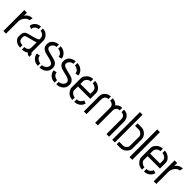

<svg xmlns="http://www.w3.org/2000/svg" viewBox="312 -2026 3368 3368"><g transform="rotate(45 1995.5 -342.0)"><path d="M41 0V-518.6H106.4V-441.4Q127 -483.4 174.8 -505.9Q204.1 -519.5 235.4 -519.5H246.1L230.5 -457Q178.7 -456.1 138.7 -398.4Q106.4 -350.6 106.4 -299.8V0Z M297.9 -121.1Q297.9 -68.4 349.6 -31.2Q393.6 -1 453.1 -1V-61.5Q374 -61.5 359.4 -115.2Q356.4 -126 356.4 -136.7V-168Q357.4 -190.4 368.2 -201.2Q382.8 -215.8 484.4 -239.3Q566.4 -258.8 593.8 -272.5V-149.4Q593.8 -68.4 512.7 -62.5Q505.9 -61.5 500 -61.5V-1Q569.3 -1 608.4 -34.2Q609.4 -35.2 610.4 -36.1Q637.7 -1 682.6 -1V-62.5Q658.2 -64.5 657.2 -94.7V-368.2Q657.2 -433.6 608.4 -479.5Q564.5 -520.5 500 -520.5V-461.9Q546.9 -461.9 575.2 -422.9Q592.8 -398.4 592.8 -367.2V-349.6Q593.8 -325.2 474.6 -294.9Q363.3 -266.6 346.7 -257.8Q298.8 -230.5 297.9 -167ZM304.7 -390.6 362.3 -368.2Q362.3 -423.8 410.2 -449.2Q430.7 -460 454.1 -460V-520.5Q387.7 -520.5 340.8 -473.6Q303.7 -436.5 304.7 -390.6Z M737.3 -136.7 798.8 -147.5Q798.8 -100.6 848.6 -71.3Q875 -56.6 900.4 -56.6V4.9Q810.5 4.9 763.7 -60.5Q737.3 -96.7 737.3 -136.7ZM742.2 -370.1Q742.2 -460 822.3 -501Q860.4 -520.5 898.4 -520.5V-460Q852.5 -460 822.3 -421.9Q803.7 -397.5 803.7 -370.1Q803.7 -335.9 852.5 -317.4Q882.8 -305.7 1004.9 -276.4Q1080.1 -258.8 1104.5 -203.1Q1114.3 -180.7 1114.3 -155.3Q1114.3 -65.4 1040 -20.5Q996.1 4.9 941.4 4.9V-55.7Q989.3 -55.7 1024.4 -90.8Q1050.8 -117.2 1050.8 -153.3Q1050.8 -196.3 970.7 -220.7Q948.2 -227.5 897.5 -239.3Q856.4 -249 836.9 -253.9Q762.7 -280.3 747.1 -333Q742.2 -350.6 742.2 -370.1ZM940.4 -459V-520.5Q1023.4 -520.5 1074.2 -458Q1105.5 -418.9 1105.5 -377L1043.9 -367.2Q1043.9 -422.9 982.4 -449.2Q959 -459 940.4 -459Z M1153.3 -136.7 1214.8 -147.5Q1214.8 -100.6 1264.6 -71.3Q1291 -56.6 1316.4 -56.6V4.9Q1226.6 4.9 1179.7 -60.5Q1153.3 -96.7 1153.3 -136.7ZM1158.2 -370.1Q1158.2 -460 1238.3 -501Q1276.4 -520.5 1314.5 -520.5V-460Q1268.6 -460 1238.3 -421.9Q1219.7 -397.5 1219.7 -370.1Q1219.7 -335.9 1268.6 -317.4Q1298.8 -305.7 1420.9 -276.4Q1496.1 -258.8 1520.5 -203.1Q1530.3 -180.7 1530.3 -155.3Q1530.3 -65.4 1456.1 -20.5Q1412.1 4.9 1357.4 4.9V-55.7Q1405.3 -55.7 1440.4 -90.8Q1466.8 -117.2 1466.8 -153.3Q1466.8 -196.3 1386.7 -220.7Q1364.3 -227.5 1313.5 -239.3Q1272.5 -249 1252.9 -253.9Q1178.7 -280.3 1163.1 -333Q1158.2 -350.6 1158.2 -370.1ZM1356.4 -459V-520.5Q1439.5 -520.5 1490.2 -458Q1521.5 -418.9 1521.5 -377L1460 -367.2Q1460 -422.9 1398.4 -449.2Q1375 -459 1356.4 -459Z M1587.9 -141.6V-378.9Q1588.9 -423.8 1630.9 -466.8Q1679.7 -517.6 1751 -518.6V-457Q1699.2 -457 1668 -411.1Q1653.3 -389.6 1653.3 -371.1V-298.8H1898.4V-371.1Q1898.4 -418 1850.6 -444.3Q1825.2 -459 1797.9 -459V-518.6Q1864.3 -518.6 1917 -470.7Q1960 -429.7 1960.9 -379.9V-236.3H1653.3V-141.6Q1653.3 -113.3 1687.5 -85Q1717.8 -60.5 1752 -60.5V0Q1665 0 1614.3 -71.3Q1587.9 -109.4 1587.9 -141.6ZM1797.9 0V-62.5Q1859.4 -62.5 1891.6 -113.3Q1901.4 -127.9 1904.3 -141.6L1961.9 -120.1Q1942.4 -50.8 1877.9 -18.6Q1840.8 0 1797.9 0Z M2037.1 0V-378.9Q2037.1 -436.5 2079.1 -478.5Q2121.1 -520.5 2187.5 -520.5V-458Q2130.9 -458 2110.4 -408.2Q2102.5 -389.6 2102.5 -370.1V0ZM2230.5 -458V-520.5Q2303.7 -520.5 2343.8 -471.7Q2347.7 -466.8 2350.6 -462.9Q2385.7 -511.7 2440.4 -518.6Q2454.1 -520.5 2468.8 -520.5V-458Q2410.2 -458 2389.6 -407.2Q2382.8 -389.6 2382.8 -370.1V0H2317.4V-370.1Q2317.4 -424.8 2273.4 -448.2Q2253.9 -458 2230.5 -458ZM2512.7 -458V-520.5Q2604.5 -520.5 2645.5 -443.4Q2663.1 -410.2 2663.1 -378.9V0H2597.7V-370.1Q2597.7 -428.7 2551.8 -450.2Q2534.2 -458 2512.7 -458Z M2740.2 0V-687.5H2805.7V0ZM2851.6 0V-62.5H2944.3Q2985.4 -62.5 3016.6 -98.6Q3035.2 -121.1 3035.2 -143.6V-375Q3035.2 -411.1 2997.1 -438.5Q2971.7 -456.1 2945.3 -456.1H2851.6V-518.6H2945.3Q3018.6 -518.6 3067.4 -458Q3098.6 -418.9 3099.6 -378.9V-141.6Q3099.6 -95.7 3059.6 -51.8Q3012.7 -1 2943.4 0Z M3169.9 0V-686.5H3237.3V0Z M3316.4 -141.6V-378.9Q3317.4 -423.8 3359.4 -466.8Q3408.2 -517.6 3479.5 -518.6V-457Q3427.7 -457 3396.5 -411.1Q3381.8 -389.6 3381.8 -371.1V-298.8H3627V-371.1Q3627 -418 3579.1 -444.3Q3553.7 -459 3526.4 -459V-518.6Q3592.8 -518.6 3645.5 -470.7Q3688.5 -429.7 3689.5 -379.9V-236.3H3381.8V-141.6Q3381.8 -113.3 3416 -85Q3446.3 -60.5 3480.5 -60.5V0Q3393.6 0 3342.8 -71.3Q3316.4 -109.4 3316.4 -141.6ZM3526.4 0V-62.5Q3587.9 -62.5 3620.1 -113.3Q3629.9 -127.9 3632.8 -141.6L3690.4 -120.1Q3670.9 -50.8 3606.4 -18.6Q3569.3 0 3526.4 0Z M3769.5 0V-518.6H3835V-441.4Q3855.5 -483.4 3903.3 -505.9Q3932.6 -519.5 3963.9 -519.5H3974.6L3959 -457Q3907.2 -456.1 3867.2 -398.4Q3835 -350.6 3835 -299.8V0Z"/></g></svg>

Font: Post No Bills Colombo
Style: Medium
Weight: 600
Designer: Kosala Senevirathne, Siva Puranthara, Lasantha Premarathna, Tharique Azeez
Foundry: Mooniak
Version: Version 1.220 ; ttfautohint (v1.5)